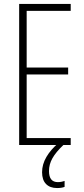

<svg xmlns="http://www.w3.org/2000/svg" viewBox="-20 -734 425 972"><path d="M338 0H77V-714H338V-679H115V-392H325V-357H115V-35H338ZM228 132Q228 188 273 188Q283 188 292.5 186Q302 184 307 182V212Q300 215 290 216.5Q280 218 269 218Q233 218 213 197.5Q193 177 193 138Q193 98 215 60.5Q237 23 276 -10L301 0Q263 36 245.5 67Q228 98 228 132Z"/></svg>

Font: Noto Sans Malayalam ExtraCondensed ExtraLight
Style: Regular
Weight: 200
Width: 2
Designer: Jelle Bosma - Monotype Design Team
Foundry: Monotype Imaging Inc.
Version: Version 2.104; ttfautohint (v1.8.4.7-5d5b)